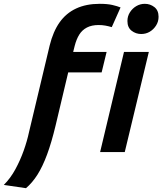

<svg xmlns="http://www.w3.org/2000/svg" viewBox="-107 -796 850 1005"><path d="M29 189 -87 172Q-52 137 -26.5 90Q-1 43 17 -7.5Q35 -58 45 -105L153 -558Q171 -631 205 -679Q239 -727 291.5 -751.5Q344 -776 415 -776Q455 -776 481 -770Q507 -764 524 -757L478 -654Q461 -659 444.5 -662Q428 -665 409 -665Q373 -665 348 -652Q323 -639 308 -615Q293 -591 284 -556L276 -524H451L425 -417H250L184 -139Q163 -51 139.5 12.5Q116 76 89 118.5Q62 161 29 189ZM417 0 542 -524H672L546 0ZM632 -618Q604 -618 582 -635Q560 -652 560 -686Q560 -711 573 -731.5Q586 -752 606.5 -764Q627 -776 651 -776Q679 -776 701 -759Q723 -742 723 -708Q723 -683 710 -662.5Q697 -642 677 -630Q657 -618 632 -618Z"/></svg>

Font: Ubuntu Sans
Style: Bold Italic
Weight: 700
Italic angle: -13.5°
Designer: Dalton Maag Ltd
Foundry: Dalton Maag Ltd
Version: Version 1.006